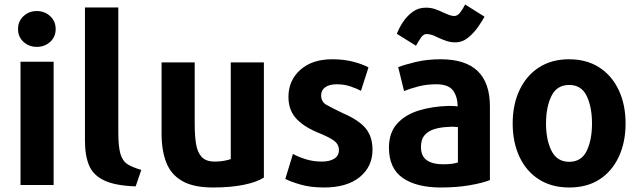

<svg xmlns="http://www.w3.org/2000/svg" viewBox="-20 -813 2835 852"><path d="M227 -684Q227 -719 202.5 -741.5Q178 -764 143 -764Q109 -764 84.5 -741.5Q60 -719 60 -684Q60 -649 84.5 -627Q109 -605 143 -605Q178 -605 202.5 -627Q227 -649 227 -684ZM218 8V-539H71V8Z M607 -59Q569 -70 546.5 -84Q524 -98 514.5 -130Q505 -162 505 -227V-780H357V-189Q357 -122 375.5 -78.5Q394 -35 443 -12Q492 11 582 14Z M1151 -25V-536H1004V-107Q993 -103 974.5 -99.5Q956 -96 933 -96Q894 -96 875 -116.5Q856 -137 850 -174Q844 -211 844 -262V-536H697V-219Q697 -145 718 -91.5Q739 -38 789 -9.5Q839 19 926 19Q1004 19 1062 7Q1120 -5 1151 -25Z M1633 -149Q1633 -206 1603 -243Q1573 -280 1501 -311Q1453 -334 1429 -347.5Q1405 -361 1405 -390Q1405 -413 1423.5 -426Q1442 -439 1473 -439Q1508 -439 1535.5 -429.5Q1563 -420 1582 -410Q1583 -413 1587.5 -428Q1592 -443 1598.5 -462Q1605 -481 1609.5 -496Q1614 -511 1615 -514Q1587 -529 1546 -539.5Q1505 -550 1454 -550Q1365 -550 1312.5 -503Q1260 -456 1260 -383Q1260 -328 1290.5 -291.5Q1321 -255 1385 -227Q1438 -206 1461 -189.5Q1484 -173 1484 -147Q1484 -122 1463.5 -109Q1443 -96 1408 -96Q1370 -96 1336.5 -106.5Q1303 -117 1280 -130L1246 -19Q1269 -7 1313.5 6Q1358 19 1418 19Q1519 19 1576 -27Q1633 -73 1633 -149Z M2000 -625Q2032 -625 2058 -646.5Q2084 -668 2102.5 -695Q2121 -722 2130 -739L2044 -793Q2034 -773 2022 -757.5Q2010 -742 1996 -742Q1985 -742 1973 -746.5Q1961 -751 1948 -757Q1932 -765 1912.5 -772Q1893 -779 1870 -779Q1836 -779 1810.5 -760Q1785 -741 1767.5 -714Q1750 -687 1741 -663L1826 -610Q1837 -630 1848 -646Q1859 -662 1873 -662Q1884 -662 1896.5 -658Q1909 -654 1922 -647Q1939 -639 1959 -632Q1979 -625 2000 -625ZM2154 -14V-341Q2154 -550 1936 -550Q1875 -550 1825 -538Q1775 -526 1747 -515L1773 -409Q1800 -420 1836.5 -429.5Q1873 -439 1916 -439Q1969 -439 1989.5 -412.5Q2010 -386 2011 -341Q2004 -342 1993 -342.5Q1982 -343 1970 -343Q1898 -341 1838 -322.5Q1778 -304 1742 -264Q1706 -224 1706 -158Q1706 -66 1767 -23.5Q1828 19 1936 19Q2007 19 2064.5 9Q2122 -1 2154 -14ZM2012 -92Q1999 -88 1983.5 -86Q1968 -84 1945 -84Q1900 -84 1874 -102Q1848 -120 1848 -161Q1848 -195 1865 -214Q1882 -233 1910.5 -241Q1939 -249 1973 -250Q1984 -251 1993.5 -250.5Q2003 -250 2012 -249Z M2756 -265Q2756 -349 2725.5 -413.5Q2695 -478 2639 -514Q2583 -550 2505 -550Q2428 -550 2372 -514Q2316 -478 2285.5 -413.5Q2255 -349 2255 -265Q2255 -182 2285 -117.5Q2315 -53 2371.5 -17Q2428 19 2506 19Q2585 19 2640.5 -17Q2696 -53 2726 -117.5Q2756 -182 2756 -265ZM2607 -265Q2607 -192 2583.5 -143.5Q2560 -95 2506 -95Q2452 -95 2427.5 -143.5Q2403 -192 2403 -265Q2403 -338 2427 -387Q2451 -436 2506 -436Q2560 -436 2583.5 -387Q2607 -338 2607 -265Z"/></svg>

Font: Repo Bold
Style: Bold
Weight: 700
Designer: Stefan Peev
Foundry: Context Ltd
Version: Version 1.502